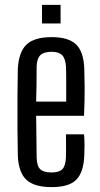

<svg xmlns="http://www.w3.org/2000/svg" viewBox="-20 -759 408 786"><path d="M250 -209H324Q326 -189 326 -165Q326 -141 325 -121Q322 -53 292 -23Q262 7 192 7Q120 7 88 -23Q56 -53 53 -121Q52 -171 51.5 -234.5Q51 -298 51.5 -362Q52 -426 53 -478Q57 -547 89 -577Q121 -607 192 -607Q260 -607 291 -577.5Q322 -548 325 -480Q326 -457 326.5 -403Q327 -349 324 -285H128Q128 -244 129 -203Q130 -162 130 -114Q131 -79 145 -66Q159 -53 191 -53Q222 -53 235 -66Q248 -79 250 -114Q251 -150 250 -209ZM192 -547Q159 -547 145 -533Q131 -519 130 -487Q130 -446 129.5 -411.5Q129 -377 128 -343H251Q251 -393 251 -431Q251 -469 250 -487Q248 -519 234.5 -533Q221 -547 192 -547ZM152 -663V-739H228V-663Z"/></svg>

Font: Big Shoulders Display Medium
Style: Regular
Weight: 500
Designer: Patric King
Foundry: XO Type Co
Version: Version 1.000; ttfautohint (v1.8.2)